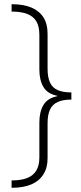

<svg xmlns="http://www.w3.org/2000/svg" viewBox="-20 -734 386 912"><path d="M35 123Q81 123 109.5 111.5Q138 100 152.5 76Q167 52 167 14V-152Q167 -203 186.5 -235.5Q206 -268 252 -277V-279Q206 -288 186.5 -320.5Q167 -353 167 -404V-568Q167 -608 153 -632Q139 -656 110 -667.5Q81 -679 35 -679V-714Q92 -714 129.5 -698Q167 -682 186.5 -651Q206 -620 206 -574V-408Q206 -367 217.5 -342Q229 -317 254 -306Q279 -295 319 -295V-261Q279 -261 254 -249.5Q229 -238 217.5 -213.5Q206 -189 206 -148V18Q206 63 186 94.5Q166 126 128.5 142Q91 158 35 158Z"/></svg>

Font: Noto Sans Khmer ExtraLight
Style: Regular
Weight: 250
Version: Version 2.003